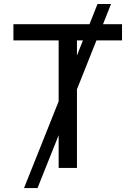

<svg xmlns="http://www.w3.org/2000/svg" viewBox="-20 -850 686 972"><path d="M101.6 102.1H169.9L276.9 -165.5V0H369.6V-397.9L468.3 -645.5H597.7V-727.5H501.5L542 -829.6H473.6L433.1 -727.5H47.9V-645.5H276.9V-336.9ZM369.6 -569.3V-645.5H399.9Z"/></svg>

Font: Raveo
Style: Regular
Weight: 400
Designer: Jakub Foglar, Rasmus Andersson (Inter)
Foundry: Jakubfoglar.com
Version: Version 1.100;Glyphs 3.2.3 (3260)